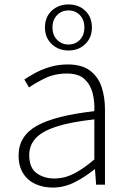

<svg xmlns="http://www.w3.org/2000/svg" viewBox="-20 -834 582 867"><path d="M218 13Q176 13 141 -2.5Q106 -18 85 -50.5Q64 -83 64 -132Q64 -220 146.5 -266Q229 -312 406 -332Q408 -374 398.5 -412.5Q389 -451 362 -476.5Q335 -502 282 -502Q227 -502 183 -480.5Q139 -459 111 -439L90 -475Q109 -488 138 -504Q167 -520 205 -531.5Q243 -543 286 -543Q349 -543 386 -515.5Q423 -488 438.5 -442Q454 -396 454 -340V0H414L409 -69H406Q366 -36 318 -11.5Q270 13 218 13ZM225 -28Q271 -28 314 -50Q357 -72 406 -114V-295Q297 -283 232.5 -261.5Q168 -240 140 -208.5Q112 -177 112 -134Q112 -76 145.5 -52Q179 -28 225 -28ZM289 -606Q244 -606 213.5 -635Q183 -664 183 -710Q183 -757 213.5 -785.5Q244 -814 289 -814Q335 -814 365 -785.5Q395 -757 395 -710Q395 -664 365 -635Q335 -606 289 -606ZM289 -633Q320 -633 340.5 -654Q361 -675 361 -710Q361 -745 340.5 -766Q320 -787 289 -787Q259 -787 238 -766Q217 -745 217 -710Q217 -675 238 -654Q259 -633 289 -633Z"/></svg>

Font: Noto Sans TC ExtraLight
Style: Regular
Weight: 250
Designer: Ryoko NISHIZUKA  (kana, bopomofo & ideographs); Paul D. Hunt (Latin, Greek & Cyrillic); Sandoll Communications , Soo-you
Foundry: Adobe
Version: Version 2.004-H2;hotconv 1.0.118;makeotfexe 2.5.65603